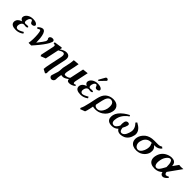

<svg xmlns="http://www.w3.org/2000/svg" viewBox="396 -2389 4345 4345"><g transform="rotate(45 2568.5 -216.0)"><path d="M191.9 -121.1Q179.2 -62 213.9 -38.1Q228 -29.3 246.1 -28.8Q292 -29.3 388.7 -86.9L408.2 -51.8Q326.2 11.7 227.5 12.2Q82 12.2 67.4 -75.2Q64.5 -95.7 68.8 -118.2Q83.5 -187.5 173.8 -222.7Q182.6 -226.1 190.9 -229Q129.9 -255.4 129.9 -301.3Q130.4 -311.5 132.3 -321.8Q142.1 -368.2 192.4 -404.8Q249.5 -444.8 331.5 -444.8Q420.9 -444.8 458 -406.2Q473.6 -388.7 470.7 -370.1Q455.1 -335 405.3 -330.1Q365.7 -330.1 354 -358.9Q353 -361.8 352.5 -363.8Q336.9 -406.7 317.9 -408.2Q284.7 -408.2 261.2 -367.2Q251 -348.1 246.1 -325.2Q230 -244.1 284.7 -243.2Q286.6 -243.2 293 -244.1Q318.8 -248 336.9 -248Q385.7 -247.1 382.3 -227.1Q375 -202.6 326.2 -202.1Q322.8 -202.1 311 -203.6Q302.7 -204.6 299.8 -205.1Q285.2 -208 276.4 -208Q223.6 -208 199.2 -147Q194.8 -134.3 191.9 -121.1Z M953.1 -444.8Q1002 -444.8 1007.8 -407.7Q1008.8 -397.9 1006.8 -388.2Q1002.4 -369.6 980.5 -324.2Q922.4 -216.3 783.2 -56.2Q755.4 -23.9 723.1 12.2H638.2Q660.6 -114.3 647.5 -266.6Q637.2 -381.3 612.8 -382.8Q585.9 -381.8 558.6 -353L525.9 -377Q591.3 -444.3 646 -444.8Q714.4 -444.8 740.2 -315.9Q745.6 -288.1 751 -246.1Q758.3 -161.6 757.8 -112.8Q873 -258.3 888.7 -293.5Q892.6 -302.7 894 -309.1Q901.4 -345.2 886.2 -359.9Q872.6 -374 877.9 -400.9Q882.8 -422.9 913.1 -437Q932.1 -444.8 953.1 -444.8Z M1096.7 -313Q1106.9 -360.4 1091.8 -371.1Q1080.6 -378.4 1046.4 -381.8Q1044.9 -399.4 1051.8 -416Q1208.5 -436 1229.5 -441.9Q1233.4 -442.9 1235.4 -443.8Q1256.8 -442.4 1254.9 -426.8Q1254.4 -424.8 1242.7 -382.3Q1332.5 -444.8 1397 -444.8Q1531.2 -444.8 1498 -286.1Q1497.6 -284.7 1497.6 -284.2L1437 0Q1406.2 146.5 1415.5 205.1L1389.6 236.8L1297.4 188Q1297.4 141.1 1327.1 0L1386.2 -276.9Q1406.7 -374 1361.3 -387.2Q1355 -388.7 1348.6 -389.2Q1306.2 -389.2 1243.7 -348.1Q1238.3 -344.7 1232.9 -341.3Q1230 -327.6 1228.5 -321.3L1163.1 -13.2L1043.9 33.2L1030.3 -1Z M1865.2 -48.3 1856.9 -47.9Q1795.4 -5.4 1768.6 2.9Q1746.1 9.8 1721.7 9.8Q1691.9 9.3 1677.2 2.9Q1675.3 14.2 1670.9 37.1Q1662.6 77.6 1662.1 96.2Q1663.1 147.9 1659.2 168Q1648.9 215.8 1604 229Q1592.8 231.9 1582.5 231.9Q1558.6 231.9 1537.1 208.5Q1519 187.5 1523.9 163.1Q1529.8 136.7 1546.4 91.8Q1570.3 26.4 1574.7 3.9Q1576.7 -4.4 1579.1 -22.9Q1581.1 -38.1 1582.5 -45.9Q1583.5 -56.2 1584 -81.1Q1585 -121.6 1587.9 -137.2L1627.4 -323.2Q1629.9 -334.5 1633.1 -362.1Q1636.2 -389.6 1638.2 -411.6L1640.1 -434.1L1780.8 -446.8Q1780.8 -445.8 1761.7 -342.8L1722.7 -160.2Q1701.7 -61 1735.8 -53.7Q1739.7 -53.2 1743.2 -53.2Q1810.5 -53.2 1855 -87.9Q1861.8 -93.3 1866.7 -98.1L1938 -434.1L2070.8 -448.2L2002.9 -127Q1992.2 -62 2020.5 -60.1Q2044.9 -60.5 2065.4 -74.2Q2079.6 -58.1 2077.6 -45.9Q2005.9 9.8 1930.7 9.8Q1864.7 9.8 1865.2 -44.9Q1865.2 -46.9 1865.2 -48.3Z M2460 -680.2Q2484.4 -680.2 2498 -660.2Q2503.9 -650.4 2502.9 -642.1Q2500 -632.8 2494.6 -627L2374.5 -504.9Q2366.7 -497.6 2361.8 -497.1Q2348.6 -497.1 2345.2 -507.3Q2344.7 -509.8 2344.7 -511.2Q2346.2 -517.1 2347.7 -520L2428.2 -663.1Q2439 -679.7 2460 -680.2ZM2262.2 -121.1Q2249.5 -62 2284.2 -38.1Q2298.3 -29.3 2316.4 -28.8Q2362.3 -29.3 2459 -86.9L2478.5 -51.8Q2396.5 11.7 2297.9 12.2Q2152.3 12.2 2137.7 -75.2Q2134.8 -95.7 2139.2 -118.2Q2153.8 -187.5 2244.1 -222.7Q2252.9 -226.1 2261.2 -229Q2200.2 -255.4 2200.2 -301.3Q2200.7 -311.5 2202.6 -321.8Q2212.4 -368.2 2262.7 -404.8Q2319.8 -444.8 2401.9 -444.8Q2491.2 -444.8 2528.3 -406.2Q2543.9 -388.7 2541 -370.1Q2525.4 -335 2475.6 -330.1Q2436 -330.1 2424.3 -358.9Q2423.3 -361.8 2422.9 -363.8Q2407.2 -406.7 2388.2 -408.2Q2355 -408.2 2331.5 -367.2Q2321.3 -348.1 2316.4 -325.2Q2300.3 -244.1 2355 -243.2Q2356.9 -243.2 2363.3 -244.1Q2389.2 -248 2407.2 -248Q2456.1 -247.1 2452.6 -227.1Q2445.3 -202.6 2396.5 -202.1Q2393.1 -202.1 2381.3 -203.6Q2373 -204.6 2370.1 -205.1Q2355.5 -208 2346.7 -208Q2293.9 -208 2269.5 -147Q2265.1 -134.3 2262.2 -121.1Z M2953.6 -200.2Q2985.4 -391.6 2866.7 -398.9Q2775.4 -398.9 2739.7 -234.4Q2739.3 -232.4 2739.3 -231.9L2706.5 -79.1Q2716.8 -37.6 2773.9 -27.8Q2785.2 -25.9 2795.4 -25.9Q2861.8 -25.9 2911.1 -98.6Q2941.4 -143.1 2953.6 -200.2ZM2638.7 204.1 2522.9 248 2511.7 217.8Q2545.9 159.7 2579.1 2.9L2619.6 -186Q2647 -314 2706.1 -370.1Q2713.4 -377 2724.1 -386.2Q2791.5 -440.9 2890.6 -444.8Q2896 -444.8 2901.4 -444.8Q3013.7 -444.8 3063.5 -371.6Q3099.6 -316.4 3084.5 -242.2Q3057.1 -112.8 2948.7 -41.5Q2868.7 10.7 2773.4 11.2Q2724.1 11.2 2689.5 1Q2688.5 6.3 2686.5 17.6Q2684.6 30.3 2683.1 36.1V37.1L2682.6 38.1V39.1V40L2682.1 41V42L2681.6 43V43.9L2681.2 44.9V45.9V46.9L2680.7 47.9V48.8L2680.2 49.8V50.8L2679.7 51.8V52.7L2679.2 54.2V55.2V56.2L2678.7 57.1V58.1L2678.2 59.1V60.1L2677.7 61.5V62.5L2677.2 63.5V64.5L2676.8 65.4V66.4L2676.3 67.9V68.8V69.8L2675.8 70.8V71.8L2675.3 72.8V74.2L2674.8 75.2V76.2L2674.3 77.1V78.1L2673.8 79.1V80.6V81.5L2673.3 82.5V83.5L2672.9 84.5V85.4L2672.4 86.9Q2654.8 169.4 2638.7 204.1Z M3814.5 -207Q3784.2 -64.5 3677.2 -12.2Q3627 11.7 3566.9 12.2Q3481 10.7 3451.2 -51.8Q3392.1 11.7 3299.8 12.2Q3164.6 12.2 3142.6 -85.4Q3134.3 -125.5 3145.5 -179.2Q3168 -283.7 3298.8 -382.8Q3353.5 -423.8 3418.5 -456.1L3432.1 -422.9Q3388.2 -402.3 3337.9 -344.7Q3274.4 -271 3255.9 -186Q3226.6 -47.9 3302.7 -33.2Q3314 -31.2 3325.7 -30.8Q3379.4 -32.7 3430.7 -132.8Q3422.9 -189.5 3434.6 -247.1Q3445.3 -297.9 3489.3 -306.6Q3497.1 -308.1 3503.9 -308.1Q3559.6 -306.2 3549.3 -252.9Q3537.1 -197.8 3500 -133.8Q3511.2 -31.7 3563 -30.8Q3647.5 -30.8 3689.5 -167Q3696.3 -189.9 3701.7 -213.9Q3723.1 -320.8 3623 -422.9L3652.8 -453.1Q3807.1 -373.5 3817.4 -260.3Q3819.8 -233.4 3814.5 -207Z M4097.7 -25.9Q4145.5 -25.9 4188.5 -88.9Q4217.8 -132.8 4230 -187Q4247.6 -269 4223.6 -317.9Q4216.8 -331.1 4208 -342.8Q4228.5 -356 4229.5 -358.9H4189.5Q4067.4 -358.9 4016.1 -247.1Q4003.9 -219.7 3997.6 -189Q3983.9 -124.5 4014.6 -73.2Q4043.9 -26.4 4097.7 -25.9ZM3992.7 -369.1Q4077.1 -434.6 4210.4 -435.1H4340.8Q4395.5 -435.5 4436 -464.8L4470.7 -436Q4409.7 -359.4 4306.6 -358.9H4280.3Q4363.3 -303.7 4345.2 -194.8Q4344.2 -189 4343.3 -184.1Q4330.1 -121.1 4275.4 -65.4Q4198.2 11.2 4083.5 12.2Q3949.2 12.2 3901.9 -73.7Q3872.1 -129.4 3887.7 -205.1Q3908.2 -297.9 3992.7 -369.1Z M4833.5 -206.1 4833 -241.2Q4833 -370.1 4784.2 -396.5Q4773.4 -401.9 4762.2 -401.9Q4725.1 -401.9 4682.1 -350.1Q4639.6 -297.4 4624 -226.1Q4600.6 -115.7 4631.3 -62Q4649.9 -32.7 4682.6 -32.2Q4702.1 -32.2 4719 -41.3Q4735.8 -50.3 4753.2 -72.8Q4770.5 -95.2 4781.2 -113Q4792 -130.9 4812.5 -167.5ZM4771.5 -443.8Q4868.7 -443.8 4894.5 -376Q4903.8 -350.6 4907.2 -312L5002.9 -445.8Q5040.5 -439.9 5058.6 -439.9Q5087.9 -439.9 5136.7 -444.8L4912.6 -130.9Q4915 -83 4945.8 -69.3Q4950.7 -67.4 4954.1 -66.9Q4993.2 -67.9 5016.6 -90.3Q5028.8 -86.9 5043.9 -70.3Q4979.5 9.3 4922.9 9.8Q4860.8 7.8 4849.1 -63Q4771.5 9.8 4666 9.8Q4524.4 9.8 4485.4 -83.5Q4464.8 -134.3 4479 -202.1Q4511.2 -353.5 4645 -415Q4708 -443.8 4771.5 -443.8Z"/></g></svg>

Font: Linux Libertine Slanted O
Style: Bold Slanted
Weight: 700
Designer: Philipp H. Poll
Foundry: Philipp H. Poll
Version: Version 5.0.0